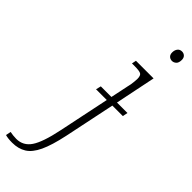

<svg xmlns="http://www.w3.org/2000/svg" viewBox="-460 -764 1024 1024"><g transform="rotate(45 51.5 -252.5)"><path d="M206 -671Q193 -671 184 -679.5Q175 -688 175 -704Q175 -722 184 -733.5Q193 -745 209 -745Q222 -745 231 -736.5Q240 -728 240 -712Q240 -690 229.5 -680.5Q219 -671 206 -671ZM-88 240Q-104 240 -117 238.5Q-130 237 -140 234L-134 205Q-125 207 -112 208.5Q-99 210 -87 210Q-35 210 -5 165.5Q25 121 48 10L108 -278H27L34 -307H114L140 -431Q141 -439 142.5 -450.5Q144 -462 144 -473Q144 -498 132.5 -504.5Q121 -511 85 -511H65L70 -536H203L156 -307H235L229 -278H150L90 10Q71 99 47.5 149Q24 199 -9 219.5Q-42 240 -88 240Z"/></g></svg>

Font: Noto Serif ExtraLight
Style: Italic
Weight: 200
Italic angle: -12°
Designer: Monotype Design Team
Foundry: Monotype Imaging Inc.
Version: Version 2.014; ttfautohint (v1.8.4.7-5d5b)